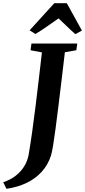

<svg xmlns="http://www.w3.org/2000/svg" viewBox="-111 -1015 532 1200"><path d="M-70.5 165 -91 124Q-44.5 108.5 -11.2 82Q22 55.5 41.8 22Q61.5 -11.5 68 -48Q79.5 -115.5 90.5 -193.8Q101.5 -272 111.8 -355.8Q122 -439.5 132 -523.8Q142 -608 151 -687.5L80 -701L85.5 -743H372L366 -701L294.5 -688.5Q284 -599.5 273.8 -513.5Q263.5 -427.5 254 -350.8Q244.5 -274 236.2 -211.2Q228 -148.5 220.8 -105Q213.5 -61.5 207.5 -42.5Q189 15 150.2 58Q111.5 101 55.5 128Q-0.5 155 -70.5 165ZM74 -825.5 228.5 -995H306.5L401 -824L360 -801.5Q332.5 -825.5 307 -850.5Q281.5 -875.5 255 -900Q218.5 -875 184 -850.5Q149.5 -826 110.5 -802.5Z"/></svg>

Font: Merriweather 48pt
Style: Bold Italic
Weight: 700
Italic angle: -7.8°
Version: Version 2.101